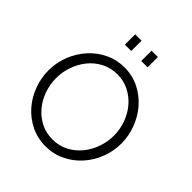

<svg xmlns="http://www.w3.org/2000/svg" viewBox="-243 -1073 1237 1237"><g transform="rotate(45 375.5 -454.5)"><path d="M273 -820V-914H331V-820ZM422 -820V-914H480V-820ZM375 5Q301 5 239.5 -25.5Q178 -56 134 -106.5Q90 -157 66 -222Q42 -287 42 -355Q42 -426 67.5 -491Q93 -556 138 -606Q183 -656 244 -685.5Q305 -715 376 -715Q450 -715 511.5 -683.5Q573 -652 616.5 -601Q660 -550 684 -485.5Q708 -421 708 -354Q708 -283 682.5 -218Q657 -153 612.5 -103.5Q568 -54 507 -24.5Q446 5 375 5ZM112 -355Q112 -297 131 -243.5Q150 -190 185 -148.5Q220 -107 268 -82.5Q316 -58 375 -58Q435 -58 484 -84Q533 -110 567 -152Q601 -194 619.5 -247Q638 -300 638 -355Q638 -413 618.5 -466.5Q599 -520 564 -561Q529 -602 481 -626.5Q433 -651 375 -651Q315 -651 266 -625.5Q217 -600 183 -558Q149 -516 130.5 -463Q112 -410 112 -355Z"/></g></svg>

Font: Oxford Sans
Style: Regular
Weight: 400
Designer: Matt McInerney, Pablo Impallari, Rodrigo Fuenzalida
Foundry: Matt McInerney, Pablo Impallari, Rodrigo Fuenzalida
Version: Version 3.000g; ttfautohint (v1.5) -l 8 -r 28 -G 28 -x 14 -D